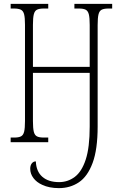

<svg xmlns="http://www.w3.org/2000/svg" viewBox="-20 -734 625 991"><path d="M284 237Q234 237 198 220Q169 207 152.5 185Q136 163 136 137Q136 120 144 109.5Q152 99 165 99Q167 151 198.5 178.5Q230 206 285 206Q330 206 366 179Q402 152 422.5 89.5Q443 27 443 -81V-358H150V-109Q150 -72 154.5 -54Q159 -36 171 -30Q183 -24 206 -24H229V0H35V-24H53Q76 -24 88 -30Q100 -36 104.5 -54Q109 -72 109 -109V-606Q109 -642 104.5 -660Q100 -678 87.5 -684Q75 -690 52 -690H35V-714H229V-690H206Q183 -690 171 -684Q159 -678 154.5 -660Q150 -642 150 -606V-389H443V-605Q443 -642 438.5 -660Q434 -678 422 -684Q410 -690 387 -690H364V-714H559V-690H541Q517 -690 505 -684Q493 -678 488.5 -660Q484 -642 484 -605V-81Q484 37 458 107Q432 177 387 207Q342 237 284 237Z"/></svg>

Font: Noto Serif ExtraCondensed ExtraLight
Style: Regular
Weight: 200
Width: 2
Designer: Monotype Design Team
Foundry: Monotype Imaging Inc.
Version: Version 2.015